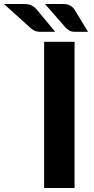

<svg xmlns="http://www.w3.org/2000/svg" viewBox="-143 -933 466 953"><path d="M0 0ZM227 0H76V-725.5H227ZM170 -913Q191.5 -913 205 -905.5Q218.5 -898 227 -885L294 -775H229Q213 -775 203.8 -780Q194.5 -785 184 -794.5L80.5 -913ZM-20.5 -913Q1 -913 15.2 -905.2Q29.5 -897.5 40 -885L131 -775H57.5Q41.5 -775 30.5 -779.8Q19.5 -784.5 8 -794.5L-123 -913Z"/></svg>

Font: Lato Heavy
Style: Regular
Weight: 800
Designer: Lukasz Dziedzic
Foundry: tyPoland Lukasz Dziedzic
Version: Version 2.007; 2014-02-27